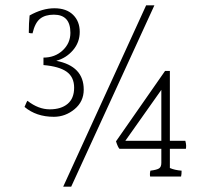

<svg xmlns="http://www.w3.org/2000/svg" viewBox="-20 -712 778 720"><path d="M143 -496Q186 -496 215 -523Q244 -550 244 -589Q244 -657 182 -657Q149 -657 130 -641.5Q111 -626 102 -587Q91 -587 88 -589Q88 -626 91 -654Q139 -681 184 -681Q229 -681 254 -656.5Q279 -632 279 -592.5Q279 -553 253.5 -523.5Q228 -494 191 -484Q294 -464 294 -376Q294 -331 259.5 -302.5Q225 -274 182 -274Q116 -274 72 -311Q81 -333 83 -334Q124 -302 166.5 -302Q209 -302 233.5 -322.5Q258 -343 258 -383Q258 -423 230 -443Q202 -463 143 -468ZM528 -692H559L247 -12H217ZM585 -184V-375L450 -184ZM617 -154V-82Q635 -74 661 -72Q661 -58 659 -50H543Q541 -60 544 -72Q568 -75 576.5 -80.5Q585 -86 585 -101V-154H428Q422 -160 415 -182L599 -446H617V-184H675Q678 -173 678 -165.5Q678 -158 677 -154Z"/></svg>

Font: Halant Light
Style: Regular
Weight: 300
Designer: Hitesh Malaviya (Devanagari), Satya Rajpurohit (Latin)
Foundry: Indian Type Foundry
Version: Version 1.101;PS 1.0;hotconv 1.0.78;makeotf.lib2.5.61930; tt